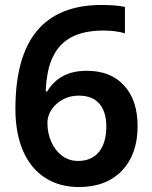

<svg xmlns="http://www.w3.org/2000/svg" viewBox="-20 -743 612 773"><path d="M297 10Q220 10 162 -27Q104 -64 73 -135Q42 -207 42 -304Q42 -515 129 -619Q216 -723 389 -723Q420 -723 443 -721Q466 -719 483 -715V-609Q462 -615 440.5 -617.5Q419 -620 397 -620Q320 -620 270 -594.5Q220 -569 195 -518Q181 -492 173.5 -456Q166 -420 164 -375H170Q220 -458 329 -458Q426 -458 480 -398.5Q534 -339 534 -235Q534 -122 471 -56Q408 10 297 10ZM294 -95Q349 -95 378.5 -131.5Q408 -168 408 -234Q408 -293 380 -325.5Q352 -358 297 -358Q264 -358 237 -344.5Q210 -331 192 -308Q171 -280 171 -248Q171 -207 186 -173Q201 -139 227 -118Q257 -95 294 -95Z"/></svg>

Font: Noto Naskh Arabic SemiBold
Style: Regular
Weight: 600
Designer: Monotype Design Team, David Williams, Mohamad Dakak and Nizar Qandah
Foundry: Monotype Imaging Inc.
Version: Version 2.016